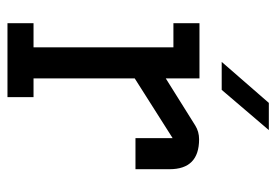

<svg xmlns="http://www.w3.org/2000/svg" viewBox="-130 -592 722 501"><g transform="rotate(90 230.5 -341.0)"><path d="M421 -423Q421 -500 343 -500Q323 -500 307 -490L184 -413V-501H40V-433H103V-68H40V0H233V-68H184V-332L340 -431V-334H421ZM248 -682H319L214 -559H141Z"/></g></svg>

Font: Kelly Slab
Style: Regular
Weight: 400
Designer: Denis Masharov
Foundry: Denis Masharov
Version: Version 1.001